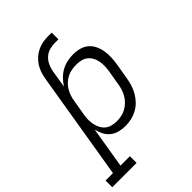

<svg xmlns="http://www.w3.org/2000/svg" viewBox="-310 -835 1172 1172"><g transform="rotate(-45 276.0 -249.5)"><path d="M-48 215V157H16L132 -545Q136 -567 143.5 -589.5Q151 -612 164 -632Q177 -652 195.5 -668.5Q214 -685 236 -695.5Q258 -706 281 -710Q304 -714 326 -714H358V-656H326Q304 -656 281 -649.5Q258 -643 240 -627Q222 -611 211.5 -589Q201 -567 197 -545L178 -428Q193 -452 212.5 -471.5Q232 -491 255.5 -504Q279 -517 305.5 -522.5Q332 -528 357 -528Q385 -528 412 -520.5Q439 -513 458.5 -496Q478 -479 489.5 -454.5Q501 -430 505 -403.5Q509 -377 508 -348.5Q507 -320 502 -292L485 -192Q481 -167 473 -141.5Q465 -116 451.5 -92.5Q438 -69 418.5 -49Q399 -29 374.5 -16Q350 -3 324 2.5Q298 8 272 8Q245 8 219.5 1Q194 -6 174 -22Q154 -38 142.5 -61Q131 -84 125 -110L81 157H162V215ZM258 -50Q277 -50 297 -54Q317 -58 335.5 -68Q354 -78 369.5 -93Q385 -108 395.5 -125.5Q406 -143 412.5 -162.5Q419 -182 422 -202L439 -302Q442 -322 442.5 -343Q443 -364 439 -383.5Q435 -403 425.5 -420Q416 -437 400.5 -449Q385 -461 365.5 -465.5Q346 -470 325 -470Q306 -470 286 -466.5Q266 -463 248 -454Q230 -445 214.5 -431Q199 -417 188 -399.5Q177 -382 170.5 -363Q164 -344 161 -325L144 -225Q140 -204 139.5 -182.5Q139 -161 143 -141Q147 -121 156.5 -103Q166 -85 181 -72.5Q196 -60 216.5 -55Q237 -50 258 -50Z"/></g></svg>

Font: Iosevka Etoile Light
Style: Italic
Weight: 300
Italic angle: -9°
Designer: Belleve Invis
Foundry: Belleve Invis
Version: Version 22.1.2; ttfautohint (v1.8.4)